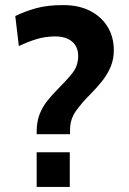

<svg xmlns="http://www.w3.org/2000/svg" viewBox="-20 -734 507 754"><path d="M124 -207V-217Q124 -256 135.5 -285.2Q147 -314.5 165.8 -338Q184.5 -361.5 206 -383Q243.5 -420.5 265.2 -448.2Q287 -476 287 -515Q287 -539 276 -556Q265 -573 245 -582Q225 -591 198 -591Q157.5 -591 123 -580.2Q88.5 -569.5 54 -553L40 -671Q79 -690 122.8 -702Q166.5 -714 228 -714Q290 -714 334.5 -691Q379 -668 403 -628Q427 -588 427 -537Q427 -502 415 -472.8Q403 -443.5 381.8 -416.5Q360.5 -389.5 332 -361Q301.5 -330.5 278.2 -298.2Q255 -266 255 -223V-207ZM124 0V-136H254V0Z"/></svg>

Font: Cabin Resolve
Style: Bold-Resolve
Weight: 700
Designer: Pablo Impallari
Foundry: Pablo Impallari. http://www.impallari.com Igino Marini. http://www.ikern.com
Version: Version 3.001